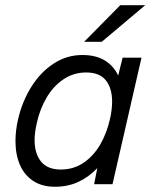

<svg xmlns="http://www.w3.org/2000/svg" viewBox="-20 -710 594 740"><path d="M525.4 -487.8 413.6 0H342.8L355 -62Q321.8 -27.3 281.7 -8.8Q241.7 9.8 191.4 9.8Q142.1 9.8 107.9 -12.7Q73.7 -35.2 56.6 -75Q39.6 -114.7 39.6 -166.5Q39.6 -207 49.8 -251Q65.9 -319.8 101.3 -376.2Q136.7 -432.6 187.3 -465.3Q237.8 -498 296.9 -498Q349.6 -498 383.8 -477.1Q418 -456.1 435.5 -418.9L452.6 -487.8ZM412.1 -318.4Q412.1 -370.1 387.9 -400.4Q363.8 -430.7 312 -430.7Q263.7 -430.7 224.6 -404.3Q185.5 -377.9 159.7 -334Q133.8 -290 122.1 -236.8Q113.3 -198.2 113.3 -169.9Q113.3 -118.2 138.2 -87.4Q163.1 -56.6 214.4 -56.6Q263.7 -56.6 302.2 -82.8Q340.8 -108.9 366.2 -152.8Q391.6 -196.8 403.8 -251Q412.1 -287.1 412.1 -318.4ZM304.2 -548.8 443.4 -689.9H539.6L372.1 -548.8Z"/></svg>

Font: Acari Sans
Style: Italic
Weight: 400
Italic angle: -13°
Designer: Alfredo Marco Pradil and Stefan Peev
Foundry: Hanken Design Co.
Version: Version 1.045;January 11, 2019;FontCreator 11.5.0.2425 64-bi